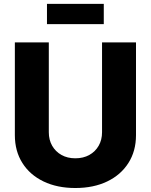

<svg xmlns="http://www.w3.org/2000/svg" viewBox="-20 -942 763 972"><path d="M361.3 9.8Q269.5 9.8 200.4 -23.4Q131.3 -56.6 93.3 -116.9Q55.2 -177.2 55.2 -257.8V-727.5H227.1V-272.5Q227.1 -233.9 244.1 -204.1Q261.2 -174.3 291.3 -157.5Q321.3 -140.6 361.3 -140.6Q401.9 -140.6 432.1 -157.5Q462.4 -174.3 479.5 -204.1Q496.6 -233.9 496.6 -272.5V-727.5H668.5V-257.8Q668.5 -177.2 630.1 -116.9Q591.8 -56.6 522.7 -23.4Q453.6 9.8 361.3 9.8ZM505.4 -922.4V-819.8H217.8V-922.4Z"/></svg>

Font: Inter 17pt ExtraBold
Style: Regular
Weight: 800
Version: Version 4.001;git-66647c0bb